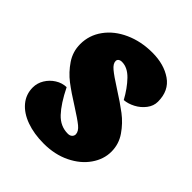

<svg xmlns="http://www.w3.org/2000/svg" viewBox="-145 -549 651 651"><g transform="rotate(45 180.5 -223.5)"><path d="M351.1 -127Q351.1 -163.1 330.6 -192.9Q310.1 -222.7 282.2 -243.9Q254.4 -265.1 211.9 -292Q175.8 -314.9 159.7 -328.4Q143.6 -341.8 143.6 -354.5Q143.6 -360.4 148.2 -364Q152.8 -367.7 161.1 -367.7Q188 -367.7 212.4 -342.3Q236.8 -316.9 256.8 -280.3Q275.9 -281.7 295.9 -292.2Q315.9 -302.7 329.3 -320.3Q342.8 -337.9 342.8 -358.4Q342.8 -411.1 305.2 -437Q267.6 -462.9 211.9 -462.9Q157.7 -462.9 113.3 -442.9Q68.8 -422.9 43.5 -387.9Q18.1 -353 18.1 -310.1Q18.1 -273.9 38.1 -244.4Q58.1 -214.8 85.4 -193.8Q112.8 -172.9 154.3 -147Q191.4 -123.5 207.5 -110.4Q223.6 -97.2 224.1 -83.5Q224.1 -75.7 218.5 -70.6Q212.9 -65.4 203.1 -65.4Q167.5 -65.4 141.4 -93.3Q115.2 -121.1 88.9 -174.3Q67.9 -173.8 49.3 -162.1Q30.8 -150.4 19.5 -131.8Q8.3 -113.3 8.3 -92.3Q8.3 -59.6 28.8 -34.9Q49.3 -10.3 85.9 2.9Q122.6 16.1 168.9 16.1Q222.2 16.1 263.7 -4.2Q305.2 -24.4 328.1 -57.4Q351.1 -90.3 351.1 -127Z"/></g></svg>

Font: Neuton ExtraBold
Style: Regular
Weight: 800
Designer: Brian M Zick
Foundry: Brian M Zick
Version: Version 1.560